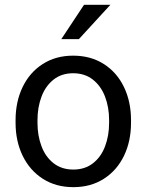

<svg xmlns="http://www.w3.org/2000/svg" viewBox="-20 -770 611 800"><path d="M44.9 0ZM284.7 -538.1Q357.9 -538.1 412.6 -503.2Q467.3 -468.3 496.6 -407.2Q525.9 -346.2 525.9 -269.5V-258.3Q525.9 -181.6 496.6 -120.8Q467.3 -60.1 412.8 -25.1Q358.4 9.8 285.6 9.8Q212.9 9.8 158.4 -25.1Q104 -60.1 74.5 -120.8Q44.9 -181.6 44.9 -258.3V-269.5Q44.9 -346.2 74.2 -407.2Q103.5 -468.3 158 -503.2Q212.4 -538.1 284.7 -538.1ZM285.6 -63.5Q333.5 -63.5 367.2 -89.6Q400.9 -115.7 417.7 -160.2Q434.6 -204.6 434.6 -258.3V-269.5Q434.6 -323.2 417.5 -367.7Q400.4 -412.1 366.7 -438.5Q333 -464.8 284.7 -464.8Q236.8 -464.8 203.4 -438.5Q169.9 -412.1 153.1 -367.7Q136.2 -323.2 136.2 -269.5V-258.3Q136.2 -204.6 153.1 -160.2Q169.9 -115.7 203.6 -89.6Q237.3 -63.5 285.6 -63.5ZM439.9 -750 308.6 -606.9H235.4L330.1 -750Z"/></svg>

Font: Heebo
Style: Regular
Weight: 400
Designer: Oded Ezer
Foundry: Meir Sadan
Version: Version 2.001; ttfautohint (v1.5.14-ce02) -l 8 -r 50 -G 200 